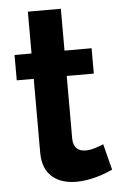

<svg xmlns="http://www.w3.org/2000/svg" viewBox="-52 -731 487 777"><g transform="rotate(-5 192.0 -342.5)"><path d="M375 -27 348 -133C332 -126 303 -114 275 -114C247 -114 226 -128 225 -165V-421H335V-524H225V-694H91V-524H22V-421H91V-120C91 -27 153 9 227 9C284 9 339 -11 375 -27Z"/></g></svg>

Font: FIGSv2-sans-serif
Style: Bold
Weight: 700
Designer: Matt McInerney, Pablo Impallari, Rodrigo Fuenzalida,Mirko Velimirovic
Foundry: Matt McInerney, Pablo Impallari, Rodrigo Fuenzalida
Version: Version 4.021;hotconv 1.0.109;makeotfexe 2.5.65596